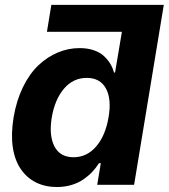

<svg xmlns="http://www.w3.org/2000/svg" viewBox="-20 -747 682 776"><path d="M187.5 -727.3H642L522 0H372.9L387.4 -87.4H380Q368.3 -68.9 353.3 -52.9Q338.4 -36.9 317.6 -22.4Q296.9 -7.8 269.2 0.5Q241.5 8.9 209.9 8.9Q163 8.9 125.9 -9.4Q88.8 -27.7 64.3 -63.2Q39.8 -98.7 31.8 -151.1Q23.8 -203.5 34.8 -272Q46.2 -340.2 72.6 -394.5Q99.1 -448.9 135.1 -483Q171.2 -517 213.6 -534.8Q256 -552.6 301.5 -552.6Q334.2 -552.6 359.7 -543.7Q385.3 -534.8 401.1 -519.5Q416.9 -504.3 426.3 -488.3Q435.7 -472.3 440.7 -453.8H445L472.7 -618.6H169.7ZM418.7 -272.7Q431.5 -346.2 408.2 -389.2Q384.9 -432.2 330.6 -432.2Q275.9 -432.2 238.8 -388.8Q201.7 -345.5 189.3 -272.7Q177.2 -199.6 199.9 -155.5Q222.7 -111.5 277.3 -111.5Q331.3 -111.5 368.8 -155.2Q406.2 -198.9 418.7 -272.7Z"/></svg>

Font: Karasuma Gothic
Style: Bold Italic
Weight: 700
Italic angle: 9.39998°
Designer: Rasmus Andersson / Ryoko Nishizuka
Foundry: Genbu
Version: Version 1.00